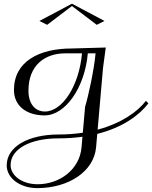

<svg xmlns="http://www.w3.org/2000/svg" viewBox="-20 -650 785 990"><path d="M402.8 -375C388.3 -209.4 302.6 -75 211.6 -75C159.3 -75 126.7 -117 126.7 -181.8C126.7 -313.3 210 -375 317.8 -375ZM432.8 -375H472.8C465.6 -293 436.2 -156.5 418.7 -99L407 34.3C368.3 40.2 326.6 43.5 281.7 43.5C129.4 43.5 14.6 104.2 14.6 202.8C14.6 268.2 83 320 172 320C331 320 464 236 475.4 110L481.5 40.4C614.4 7.1 698.9 -57 745.2 -117L732.4 -130C690.2 -74.9 607.1 -14.6 483.4 18.5L511.2 -300L525.4 -405L350 -400C181.2 -400 51.9 -332.7 51.9 -186C51.9 -106.8 113.4 -55 209.8 -55C317.5 -55 417.4 -198.4 432.8 -375ZM405.2 55.1 400.4 110C390.4 224 287.8 300 173.8 300C95.2 300 34.7 256.3 34.7 201.2C34.7 116 139.9 63.5 279.9 63.5C325.1 63.5 366.8 60.5 405.2 55.1ZM349.2 -630 183.2 -542 223.2 -522 351 -619 478.8 -522 518.8 -542 352.8 -630Z"/></svg>

Font: Galberik
Style: Regular
Weight: 400
Designer: Gluk
Foundry: Gluk
Version: Version 0.50